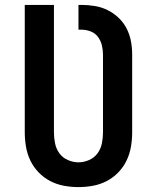

<svg xmlns="http://www.w3.org/2000/svg" viewBox="-20 -755 640 783"><path d="M300 8Q270 8 240.5 2.5Q211 -3 185 -16.5Q159 -30 138 -51.5Q117 -73 104 -100Q91 -127 86 -156.5Q81 -186 81 -215V-735H200V-215Q200 -193 204.5 -170.5Q209 -148 222 -130Q235 -112 256.5 -102.5Q278 -93 300 -93Q322 -93 343.5 -102.5Q365 -112 378 -130Q391 -148 395.5 -170.5Q400 -193 400 -215V-532Q400 -551 395.5 -570Q391 -589 379.5 -604.5Q368 -620 349.5 -627Q331 -634 312 -634H300V-735H312Q339 -735 366.5 -730.5Q394 -726 418.5 -714Q443 -702 463.5 -682.5Q484 -663 496.5 -638.5Q509 -614 514 -587Q519 -560 519 -532V-215Q519 -186 514 -156.5Q509 -127 496 -100Q483 -73 462 -51.5Q441 -30 415 -16.5Q389 -3 359.5 2.5Q330 8 300 8Z"/></svg>

Font: Iosevka Extended
Style: Bold
Weight: 700
Width: 7
Monospace: yes
Designer: Belleve Invis
Foundry: Belleve Invis
Version: Version 32.5.0; ttfautohint (v1.8.4)